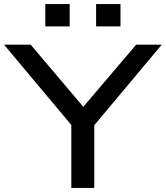

<svg xmlns="http://www.w3.org/2000/svg" viewBox="-23 -925 816 945"><path d="M328 0V-359L348 -286L-3 -705H128L388 -398H386L647 -705H773L422 -286L441 -359V0ZM450 -795V-905H570V-795ZM200 -795V-905H320V-795Z"/></svg>

Font: Nunito Sans 7pt Expanded Medium
Style: Regular
Weight: 500
Width: 7
Designer: Vernon Adams
Foundry: Vernon Adams
Version: Version 3.101;gftools[0.9.27]